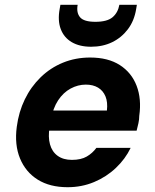

<svg xmlns="http://www.w3.org/2000/svg" viewBox="-20 -769 645 801"><path d="M262 12Q188 12 137.5 -19.5Q87 -51 63.5 -108Q40 -165 50 -240Q58 -302 83.5 -354.5Q109 -407 149.5 -446.5Q190 -486 242.5 -507.5Q295 -529 356 -529Q431 -529 480 -497.5Q529 -466 550 -411Q571 -356 561 -286Q561 -271 557.5 -255Q554 -239 550 -224H146L161 -308H426Q430 -343 420 -367Q410 -391 389 -403.5Q368 -416 338 -416Q305 -416 274.5 -399.5Q244 -383 222.5 -350.5Q201 -318 192 -268L187 -239Q180 -198 188.5 -167Q197 -136 220.5 -119Q244 -102 280 -102Q318 -102 342 -116Q366 -130 382 -152H525Q503 -106 463.5 -68.5Q424 -31 372.5 -9.5Q321 12 262 12ZM360 -574Q312 -574 279.5 -593Q247 -612 233.5 -647.5Q220 -683 229 -732L232 -749H304Q298 -716 314 -697Q330 -678 378 -678Q427 -678 449.5 -697Q472 -716 478 -749H551L548 -731Q540 -682 513.5 -647Q487 -612 448 -593Q409 -574 360 -574Z"/></svg>

Font: DM Sans 11pt ExtraBold
Style: Italic
Weight: 800
Italic angle: -10°
Version: Version 4.004;gftools[0.9.30]